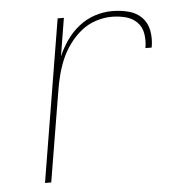

<svg xmlns="http://www.w3.org/2000/svg" viewBox="-44 -570 587 613"><g transform="rotate(-5 250.0 -264.0)"><path d="M76 0 162 -520H182L162 -398Q173 -424 190 -448.5Q207 -473 230.5 -491.5Q254 -510 281.5 -519Q309 -528 337 -528Q364 -528 389.5 -521.5Q415 -515 432 -497.5Q449 -480 453.5 -454Q458 -428 453 -401H433Q437 -424 433.5 -446.5Q430 -469 415 -484Q400 -499 378.5 -504.5Q357 -510 334 -510Q309 -510 283 -501.5Q257 -493 236 -476Q215 -459 198.5 -436.5Q182 -414 171.5 -389.5Q161 -365 154.5 -339.5Q148 -314 144 -289L96 0Z"/></g></svg>

Font: Iosevka Thin
Style: Italic
Weight: 100
Italic angle: -9°
Monospace: yes
Designer: Belleve Invis
Foundry: Belleve Invis
Version: Version 32.5.0; ttfautohint (v1.8.4)